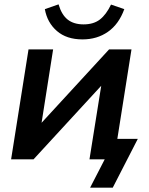

<svg xmlns="http://www.w3.org/2000/svg" viewBox="-20 -732 686 882"><path d="M359 -551Q286 -551 241.5 -589.5Q197 -628 186 -690L249 -712Q263 -664 291 -642Q319 -620 364 -620Q410 -620 439 -642.5Q468 -665 490 -711L551 -690Q526 -621 476 -586Q426 -551 359 -551ZM31 0 111 -505H224L171 -168L481 -505H584L519 -94H613L498 130H394L461 0H391L445 -338L134 0Z"/></svg>

Font: Mulish
Style: Bold Italic
Weight: 700
Italic angle: -9°
Designer: Vernon Adams
Foundry: Vernon Adams
Version: Version 3.603; ttfautohint (v1.8.3)